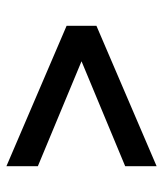

<svg xmlns="http://www.w3.org/2000/svg" viewBox="24 -632 502 590"><g transform="rotate(-90 275.0 -337.0)"><path d="M59.2 -106.7V-203.3L381.7 -337.5L59.2 -471.7V-568.3L490.8 -383.3V-291.7Z"/></g></svg>

Font: Funnel Sans Light Medium
Style: Regular
Weight: 500
Version: Version 1.000